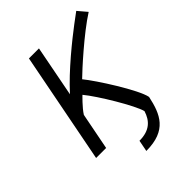

<svg xmlns="http://www.w3.org/2000/svg" viewBox="-228 -758 1044 1044"><g transform="rotate(-45 294.5 -236.0)"><path d="M422.4 8.3C404.8 64.9 368.2 103 289.1 103L276.4 168.5C434.6 168.5 471.2 81.1 494.6 -28.8C482.4 -94.7 352.5 -296.9 305.2 -354C341.3 -389.6 487.8 -523.4 589.4 -587.9L545.4 -639.6C533.2 -629.4 462.4 -581.5 350.6 -486.3C292.5 -436 250.5 -397.5 200.7 -343.3L257.8 -638.7H180.7L56.2 2.4H133.3L174.8 -210.4C196.3 -245.1 246.6 -293 246.6 -293C298.3 -231.4 410.2 -44.9 422.4 8.3Z"/></g></svg>

Font: Fantasque Sans Mono
Style: RegItalic
Weight: 400
Italic angle: -11°
Monospace: yes
Designer: Jany Belluz
Version: Version 1.6.3